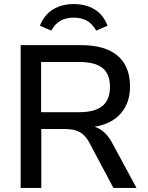

<svg xmlns="http://www.w3.org/2000/svg" viewBox="-20 -928 730 948"><path d="M654 0H540L420 -226Q400 -262 372.5 -276.5Q345 -291 300 -291H184V0H82V-705H382Q499 -705 560.5 -653Q622 -601 622 -501Q622 -420 576.5 -368Q531 -316 447 -302Q499 -286 533 -224ZM370 -374Q448 -374 485.5 -404.5Q523 -435 523 -499Q523 -563 486 -592.5Q449 -622 370 -622H183V-374ZM511 -801 455 -777Q434 -813 407 -827Q380 -841 344 -841Q308 -841 281 -827Q254 -813 233 -777L177 -801Q199 -856 242.5 -882Q286 -908 344 -908Q403 -908 446.5 -882Q490 -856 511 -801Z"/></svg>

Font: wassup Sans
Style: Medium
Weight: 600
Version: Version 2.001